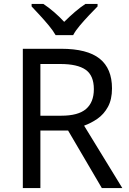

<svg xmlns="http://www.w3.org/2000/svg" viewBox="-20 -964 662 984"><path d="M294 -714Q427 -714 490.5 -663.5Q554 -613 554 -511Q554 -454 533 -416Q512 -378 479.5 -355.5Q447 -333 411 -320L607 0H502L329 -295H187V0H97V-714ZM289 -636H187V-371H294Q381 -371 421 -405.5Q461 -440 461 -507Q461 -577 419 -606.5Q377 -636 289 -636ZM265 -784Q252 -807 230 -833.5Q208 -860 184 -886Q160 -912 142 -931V-944H202Q228 -927 256 -903Q284 -879 309 -852Q336 -879 364 -903Q392 -927 418 -944H480V-931Q461 -912 436.5 -886Q412 -860 389.5 -833.5Q367 -807 355 -784Z"/></svg>

Font: Noto Sans Gunjala Gondi
Style: Regular
Weight: 400
Designer: Ek Type
Foundry: Ek Type
Version: Version 1.004